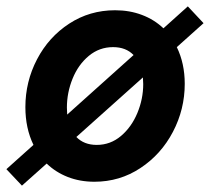

<svg xmlns="http://www.w3.org/2000/svg" viewBox="-46 -563 659 603"><path d="M100.6 -49.3 22.9 20 -25.9 -31.7 59.1 -107.9Q33.7 -160.2 33.7 -226.6Q33.7 -306.6 70.3 -376.7Q106.9 -446.8 171.4 -488.8Q235.8 -530.8 315.4 -530.8Q361.3 -530.8 399.9 -516.1Q438.5 -501.5 467.3 -474.1L543.9 -543L593.3 -490.2L509.3 -415Q534.2 -363.8 534.2 -299.8Q534.2 -219.7 497.1 -148.9Q460 -78.1 395 -35.2Q330.1 7.8 250.5 7.8Q205.1 7.8 167 -7.1Q128.9 -22 100.6 -49.3ZM403.8 -298.8Q403.8 -306.2 402.8 -319.8L193.8 -132.8Q217.8 -107.9 257.8 -107.9Q300.8 -107.9 334 -136Q367.2 -164.1 385.5 -208.3Q403.8 -252.4 403.8 -298.8ZM165 -203.1 373.5 -390.1Q349.6 -415 309.1 -415Q266.1 -415 232.9 -387.5Q199.7 -359.9 181.9 -315.9Q164.1 -272 164.1 -225.1Q164.1 -216.8 165 -203.1Z"/></svg>

Font: Reddit Sans Fudge
Style: Bold
Weight: 700
Italic angle: -11.25°
Designer: Stephen Hutchings
Version: Version 1.013